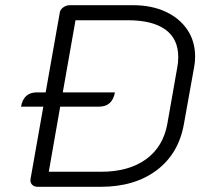

<svg xmlns="http://www.w3.org/2000/svg" viewBox="-20 -720 789 740"><path d="M732 -502Q732 -479 728 -460L689 -243Q669 -128 584 -64Q499 0 368 0H125Q111 0 103 -9Q95 -18 98 -32L147 -309H61Q71 -364 122 -364H156L210 -669Q211 -682 223 -691Q235 -700 249 -700H492Q564 -700 618 -675Q672 -650 702 -605.5Q732 -561 732 -502ZM667 -500Q667 -570 617.5 -606Q568 -642 472 -642H271L222 -364H423Q413 -309 362 -309H212L168 -58H369Q476 -58 542.5 -106Q609 -154 625 -243L663 -459Q667 -478 667 -500Z"/></svg>

Font: K2D ExtraLight
Style: Italic
Weight: 275
Italic angle: -10°
Designer: Katatrad Aksorn Co.,Ltd.
Foundry: Cadson Demak Co.,Ltd.
Version: Version 1.000; ttfautohint (v1.6)